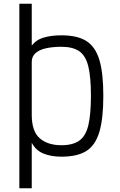

<svg xmlns="http://www.w3.org/2000/svg" viewBox="-20 -820 640 1022"><path d="M83 182V-800H149V-577Q172 -608 212.5 -620Q253 -632 307 -632Q392 -632 440 -601.5Q488 -571 509 -501Q530 -431 530 -310Q530 -189 509 -118Q488 -47 440 -16.5Q392 14 307 14Q252 14 211.5 -2.5Q171 -19 149 -60V182ZM307 -47Q367 -47 401.5 -71Q436 -95 450 -152.5Q464 -210 464 -310Q464 -410 450 -467Q436 -524 401.5 -547.5Q367 -571 307 -571Q263 -571 227 -563.5Q191 -556 170 -538Q149 -520 149 -491V-209Q149 -121 191.5 -84Q234 -47 307 -47Z"/></svg>

Font: Victor Mono Light
Style: Regular
Weight: 300
Monospace: yes
Designer: Rune Bjørnerås
Version: Version 1.561;gftools[0.9.30]